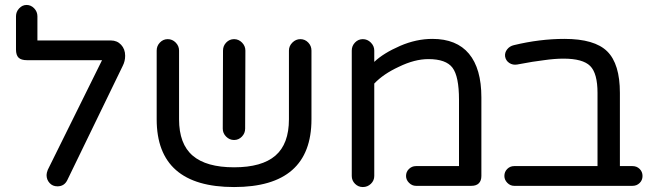

<svg xmlns="http://www.w3.org/2000/svg" viewBox="-20 -754 2654 779"><path d="M478 -486.8 252.9 -22.9Q240.7 2 212.9 2Q193.4 2 181.2 -11.5Q168.9 -24.9 168.9 -43.9Q168.9 -51.8 173.8 -64.9L394 -509.8H89.8Q65.9 -509.8 55.4 -520Q44.9 -530.3 44.9 -553.2V-688Q44.9 -706.5 57.9 -720.2Q70.8 -733.9 87.9 -733.9Q105.5 -733.9 118.7 -720.2Q131.8 -706.5 131.8 -688V-589.8H430.2Q455.1 -589.8 471.4 -572.3Q487.8 -554.7 487.8 -527.8Q487.8 -505.9 478 -486.8Z M1243.7 -548.8V-270Q1243.7 4.9 929.7 4.9Q615.7 4.9 615.7 -270V-548.8Q615.7 -567.9 628.9 -581.5Q642.1 -595.2 660.6 -595.2Q679.2 -595.2 692.9 -581.3Q706.5 -567.4 706.5 -548.8V-270Q706.5 -169.9 761.7 -122.6Q816.9 -75.2 929.7 -75.2Q1042.5 -75.2 1097.4 -122.6Q1152.3 -169.9 1152.3 -270V-548.8Q1152.3 -567.4 1166.3 -581.3Q1180.2 -595.2 1198.7 -595.2Q1217.3 -595.2 1230.5 -581.5Q1243.7 -567.9 1243.7 -548.8ZM883.8 -231.9 884.8 -548.8Q884.8 -567.9 897.9 -581.5Q911.1 -595.2 929.7 -595.2Q948.2 -595.2 961.9 -581.3Q975.6 -567.4 975.6 -548.8L974.6 -231.9Q974.6 -213.4 961.4 -199.7Q948.2 -186 929.7 -186Q911.1 -186 897.5 -199.7Q883.8 -213.4 883.8 -231.9Z M1933.1 -358.9V-40Q1933.1 -21 1922.9 -10.5Q1912.6 0 1892.6 0H1667.5Q1651.9 0 1639.6 -12.2Q1627.4 -24.4 1627.4 -40Q1627.4 -57.1 1639.4 -68.6Q1651.4 -80.1 1667.5 -80.1H1842.3V-349.1Q1842.3 -444.3 1815.9 -479.2Q1789.6 -514.2 1718.3 -514.2Q1662.1 -514.2 1598.1 -482.9Q1535.6 -454.1 1498.5 -415V-40Q1498.5 -21.5 1484.9 -8.3Q1471.2 4.9 1452.1 4.9Q1433.6 4.9 1420.4 -8.3Q1407.2 -21.5 1407.2 -40V-548.8Q1407.2 -567.9 1420.4 -581.5Q1433.6 -595.2 1452.1 -595.2Q1470.7 -595.2 1484.6 -581.3Q1498.5 -567.4 1498.5 -548.8V-502.9Q1535.2 -538.1 1603.5 -567.9Q1668.9 -596.2 1734.4 -596.2Q1832.5 -596.2 1882.8 -535.9Q1933.1 -475.6 1933.1 -358.9Z M2546.4 0H2065.9Q2050.3 0 2038.3 -12.2Q2026.4 -24.4 2026.4 -40Q2026.4 -57.1 2038.1 -68.6Q2049.8 -80.1 2065.9 -80.1H2404.3V-377Q2404.3 -456.5 2374.5 -486.3Q2344.7 -516.1 2266.1 -516.1Q2230.5 -516.1 2187 -509.8Q2147.5 -505.4 2078.1 -492.2Q2060.5 -489.3 2046.4 -498.5Q2032.2 -507.8 2029.3 -524.9Q2027.3 -540.5 2037.6 -553.7Q2047.9 -566.9 2064.9 -570.8Q2169.9 -596.2 2270 -596.2Q2392.6 -596.2 2443.8 -545.4Q2495.1 -494.6 2495.1 -377V-80.1H2546.4Q2563.5 -80.1 2575.2 -68.6Q2586.9 -57.1 2586.9 -40Q2586.9 -22.9 2575.2 -11.5Q2563.5 0 2546.4 0Z"/></svg>

Font: Aka-Acid-Varela
Style: Regular
Weight: 400
Designer: Joe Prince, Avraham Cornfeld, Cyberella
Foundry: Joe Prince, Avraham Cornfeld, Cyberella
Version: Version 2.000; ttfautohint (v1.5.33-1714) -l 8 -r 50 -G 200 